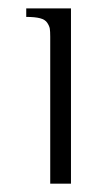

<svg xmlns="http://www.w3.org/2000/svg" viewBox="-20 -441 258 461"><path d="M100.6 0V-352.5Q100.6 -365.7 99.6 -372.1Q98.6 -378.4 93.5 -386.2Q88.4 -394 76.2 -397.2Q64 -400.4 43 -400.4V-420.9H150.4V0Z"/></svg>

Font: Buda Light
Style: Regular
Weight: 300
Version: Version 1.003